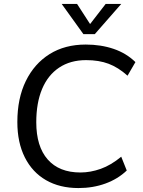

<svg xmlns="http://www.w3.org/2000/svg" viewBox="-20 -946 724 974"><path d="M378 8Q283 8 213.5 -32Q144 -72 106 -147.5Q68 -223 68 -327Q68 -447 111 -535Q154 -623 231.5 -671.5Q309 -720 415 -720Q492 -720 556.5 -698Q621 -676 667 -631L627 -562Q580 -604 531 -622.5Q482 -641 417 -641Q337 -641 280 -603Q223 -565 193.5 -494.5Q164 -424 164 -326Q164 -203 222 -137Q280 -71 388 -71Q439 -71 491 -89.5Q543 -108 595 -151L623 -81Q578 -38 515 -15Q452 8 378 8ZM516 -926H595L461 -773H403L293 -926H371L437 -824Z"/></svg>

Font: Muli Medium
Style: Italic
Weight: 500
Italic angle: -4.541°
Designer: Vernon Adams
Foundry: Vernon Adams
Version: Version 2.100; ttfautohint (v1.8.1.43-b0c9)